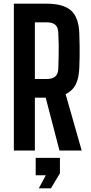

<svg xmlns="http://www.w3.org/2000/svg" viewBox="-20 -820 496 1046"><path d="M55.5 0V-800H232Q325.5 -800 367.2 -762.5Q409 -725 412 -638Q413.5 -600 413.8 -570.2Q414 -540.5 413.8 -512Q413.5 -483.5 412 -450Q410 -394 392.2 -359.2Q374.5 -324.5 337.5 -307L425 0H304L229 -288H170V0ZM170 -389.5H231.5Q265.5 -389.5 280.8 -403Q296 -416.5 297.5 -444.5Q299 -479.5 299.5 -511.8Q300 -544 299.8 -576.2Q299.5 -608.5 297.5 -643.5Q296 -672 280.8 -685.2Q265.5 -698.5 232 -698.5H170ZM191.5 206 229.5 135H174.5V40H306.5V124L257.5 206Z"/></svg>

Font: Big Shoulders Text Thin
Style: Bold
Weight: 700
Version: Version 2.002